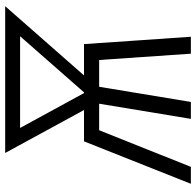

<svg xmlns="http://www.w3.org/2000/svg" viewBox="-28 -748 775 760"><g transform="rotate(-90 360.0 -367.5)"><path d="M13 0H80L225 -363H330L270 0H337L397 -363H503L528 0H595L566 -423H442L716 -735H135L305 -423H181ZM372 -423 234 -676H597L375 -423Z"/></g></svg>

Font: Iosevka Sparkle Light Oblique
Style: Regular
Weight: 300
Italic angle: -9°
Designer: Belleve Invis
Foundry: Belleve Invis
Version: Version 4.5.0; ttfautohint (v1.8.3)